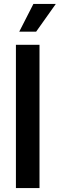

<svg xmlns="http://www.w3.org/2000/svg" viewBox="-20 -957 304 977"><path d="M61 0V-729H181V0ZM78 -796 150 -937H264L164 -796Z"/></svg>

Font: Mona Sans Expanded Medium
Style: Regular
Weight: 500
Width: 7
Designer: Deni Anggara
Foundry: GitHub
Version: Version 2.000